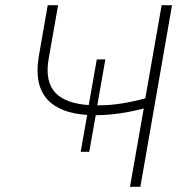

<svg xmlns="http://www.w3.org/2000/svg" viewBox="-20 -720 714 740"><path d="M349 -276C409 -276 474 -286 534 -302L481 0H521L643 -700H603L540 -341C477 -324 418 -314 361 -314H355L386 -491H353L322 -315C211 -323 145 -370 168 -496L204 -700H164L129 -500C105 -353 180 -286 316 -277L291 -135H324Z"/></svg>

Font: Fixel Display 20240404 ExLight
Style: Italic
Weight: 200
Italic angle: -10°
Designer: AlfaBravo + MacPaw
Foundry: Kyrylo Tkachov, Marchela Mozhyna, Serhii Makarenko, Maria Weinstein, Zakhar Kryvoshyya
Version: Version 1.211;Glyphs 3.2 (3225)